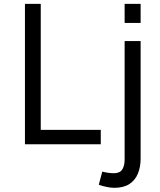

<svg xmlns="http://www.w3.org/2000/svg" viewBox="-20 -726 806 966"><path d="M487 0H105.5V-706.5H185V-72.5H487ZM687.5 -610.5H607V-706.5H687.5ZM555 219Q537 219 514.8 214.2Q492.5 209.5 477 203.5L494.5 137.5Q526.5 145.5 553 145.5Q583 145.5 595 126.8Q607 108 607 77.5V-519.5H687.5V71.5Q687.5 114 673.8 147.5Q660 181 630.8 200Q601.5 219 555 219Z"/></svg>

Font: Acari Sans
Style: Regular
Weight: 400
Designer: Alfredo Marco Pradil and Stefan Peev (font) & Cristiano Sobral (main changes)
Foundry: Alfredo Marco Pradil and Stefan Peev (font) & Cristiano Sobral (main changes)
Version: Version 1.063; ttfautohint (v1.8.3)